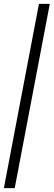

<svg xmlns="http://www.w3.org/2000/svg" viewBox="-25 -756 277 991"><path d="M51 215H-5L176 -736H232Z"/></svg>

Font: Veleka
Style: Italic
Weight: 400
Italic angle: -12°
Designer: Stefan Peev, Context Ltd, 2016; SIL International, 1997-2014.
Foundry: Stefan Peev, Context Ltd, 2016
Version: Version 1.000